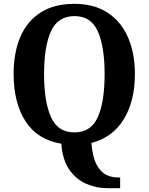

<svg xmlns="http://www.w3.org/2000/svg" viewBox="-20 -745 775 1002"><path d="M539 237Q482 237 429.5 214Q377 191 341.5 140Q306 89 300 5Q174 -16 112.5 -113Q51 -210 51 -359Q51 -470 86 -552Q121 -634 191.5 -679.5Q262 -725 369 -725Q470 -725 540.5 -679.5Q611 -634 647.5 -551.5Q684 -469 684 -358Q684 -217 625.5 -122Q567 -27 457 1Q463 73 483 112Q503 151 532 166Q561 181 592 181H607V237ZM368 -54Q455 -54 490.5 -134Q526 -214 526 -358Q526 -502 490.5 -581.5Q455 -661 369 -661Q282 -661 246 -581.5Q210 -502 210 -358Q210 -214 246 -134Q282 -54 368 -54Z"/></svg>

Font: Noto Serif Thai SemiCondensed
Style: Bold
Weight: 700
Width: 4
Designer: Monotype Design Team
Foundry: Monotype Imaging Inc.
Version: Version 2.002; ttfautohint (v1.8.4.7-5d5b)